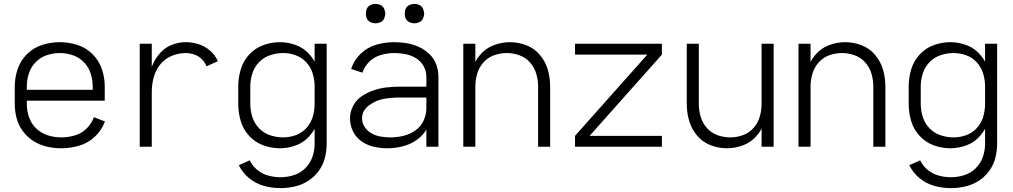

<svg xmlns="http://www.w3.org/2000/svg" viewBox="-20 -755 5215 988"><path d="M295 8Q258 8 221 -0.5Q184 -9 152.5 -29Q121 -49 98 -79.5Q75 -110 65.5 -146.5Q56 -183 56 -220V-310Q56 -356 71 -400Q86 -444 119.5 -477Q153 -510 197.5 -524Q242 -538 288 -538Q333 -538 377.5 -524Q422 -510 455.5 -477Q489 -444 504 -400Q519 -356 519 -310V-237H118V-220Q118 -185 129.5 -151.5Q141 -118 167 -93.5Q193 -69 226.5 -58.5Q260 -48 295 -48Q330 -48 364.5 -58Q399 -68 425 -93Q451 -118 463 -152L520 -130Q504 -86 469 -52.5Q434 -19 388 -5.5Q342 8 295 8ZM118 -293H457V-310Q457 -344 446.5 -377Q436 -410 411.5 -435Q387 -460 354.5 -471Q322 -482 288 -482Q253 -482 220.5 -471Q188 -460 163.5 -435Q139 -410 128.5 -377Q118 -344 118 -310Z M699 0V-530H761V-411Q763 -417 766 -423Q781 -457 805.5 -484Q830 -511 864.5 -524.5Q899 -538 936 -538Q970 -538 1002.5 -527.5Q1035 -517 1061.5 -494Q1088 -471 1101 -440L1043 -414Q1034 -435 1018 -451Q1002 -467 980 -474.5Q958 -482 936 -482Q898 -482 862.5 -467Q827 -452 803.5 -422Q780 -392 770.5 -355.5Q761 -319 761 -281V0Z M1423 213Q1380 213 1338 201.5Q1296 190 1262 162Q1228 134 1209 95L1265 70Q1279 99 1304 119.5Q1329 140 1360.5 148.5Q1392 157 1423 157Q1458 157 1491.5 146.5Q1525 136 1550.5 111Q1576 86 1587.5 53Q1599 20 1599 -15V-92Q1589 -74 1575 -58Q1547 -24 1505.5 -8Q1464 8 1420 8Q1376 8 1334 -7.5Q1292 -23 1261.5 -56.5Q1231 -90 1218.5 -133Q1206 -176 1206 -220V-310Q1206 -354 1218.5 -397Q1231 -440 1261.5 -473.5Q1292 -507 1334 -522.5Q1376 -538 1420 -538Q1464 -538 1505.5 -522Q1547 -506 1575 -472Q1589 -456 1599 -438V-530H1661V-15Q1661 22 1651.5 58.5Q1642 95 1619.5 125.5Q1597 156 1565.5 176Q1534 196 1497.5 204.5Q1461 213 1423 213ZM1437 -48Q1470 -48 1502 -59.5Q1534 -71 1557 -96.5Q1580 -122 1589.5 -154.5Q1599 -187 1599 -220V-310Q1599 -343 1589.5 -375.5Q1580 -408 1557 -433.5Q1534 -459 1502 -470.5Q1470 -482 1437 -482Q1403 -482 1370 -471Q1337 -460 1313 -435Q1289 -410 1278.5 -377Q1268 -344 1268 -310V-220Q1268 -186 1278.5 -153Q1289 -120 1313 -95Q1337 -70 1370 -59Q1403 -48 1437 -48Z M1913 -635Q1899 -635 1886.5 -641Q1874 -647 1868 -659Q1863 -670 1863 -681V-689Q1863 -700 1868 -711Q1874 -723 1886.5 -729Q1899 -735 1913 -735Q1926 -735 1938.5 -729Q1951 -723 1956.5 -710.5Q1962 -698 1963 -685Q1962 -672 1956.5 -659.5Q1951 -647 1938.5 -641Q1926 -635 1913 -635ZM2113 -635Q2099 -635 2086.5 -641Q2074 -647 2068 -659Q2063 -670 2063 -681V-689Q2063 -700 2068 -711Q2074 -723 2086.5 -729Q2099 -735 2113 -735Q2126 -735 2138.5 -729Q2151 -723 2156.5 -710.5Q2162 -698 2163 -685Q2162 -672 2156.5 -659.5Q2151 -647 2138.5 -641Q2126 -635 2113 -635ZM1973 8Q1939 8 1905 0.5Q1871 -7 1841.5 -27Q1812 -47 1796.5 -79Q1781 -111 1781 -145Q1781 -179 1797 -210Q1813 -241 1841.5 -260Q1870 -279 1902 -290Q1934 -301 1967.5 -305Q2001 -309 2035 -309H2174V-361Q2174 -389 2159.5 -415Q2145 -441 2120 -456Q2095 -471 2066.5 -476.5Q2038 -482 2009 -482Q1975 -482 1941 -472.5Q1907 -463 1881.5 -438.5Q1856 -414 1845 -381L1787 -400Q1801 -445 1836 -478.5Q1871 -512 1916.5 -525Q1962 -538 2009 -538Q2042 -538 2074 -532.5Q2106 -527 2135.5 -513.5Q2165 -500 2189 -477.5Q2213 -455 2224.5 -424Q2236 -393 2236 -361V0H2174V-88Q2159 -63 2136 -44Q2102 -16 2059.5 -4Q2017 8 1973 8ZM1990 -48Q2023 -48 2056 -56Q2089 -64 2117 -83.5Q2145 -103 2159.5 -134Q2174 -165 2174 -198V-253H2035Q1994 -253 1954 -246Q1914 -239 1878.5 -212.5Q1843 -186 1843 -146Q1843 -121 1857.5 -100Q1872 -79 1894 -67.5Q1916 -56 1940.5 -52Q1965 -48 1990 -48Z M2364 0V-530H2426V-437Q2436 -456 2450 -472Q2478 -506 2519.5 -522Q2561 -538 2604 -538Q2648 -538 2689 -522Q2730 -506 2758.5 -472Q2787 -438 2799 -396Q2811 -354 2811 -310V0H2749V-310Q2749 -343 2739.5 -375.5Q2730 -408 2707.5 -433.5Q2685 -459 2653 -470.5Q2621 -482 2588 -482Q2554 -482 2522 -470.5Q2490 -459 2467.5 -433.5Q2445 -408 2435.5 -375.5Q2426 -343 2426 -310V0Z M2939 0V-56L3311 -474H2939V-530H3386V-474L3014 -56H3386V0Z M3721 8Q3677 8 3636 -8Q3595 -24 3566.5 -58Q3538 -92 3526 -134Q3514 -176 3514 -220V-530H3576V-220Q3576 -187 3585.5 -154.5Q3595 -122 3617.5 -96.5Q3640 -71 3672 -59.5Q3704 -48 3738 -48Q3771 -48 3803 -59.5Q3835 -71 3857.5 -96.5Q3880 -122 3889.5 -154.5Q3899 -187 3899 -220V-530H3961V0H3899V-93Q3889 -74 3875 -58Q3847 -24 3805.5 -8Q3764 8 3721 8Z M4089 0V-530H4151V-437Q4161 -456 4175 -472Q4203 -506 4244.5 -522Q4286 -538 4329 -538Q4373 -538 4414 -522Q4455 -506 4483.5 -472Q4512 -438 4524 -396Q4536 -354 4536 -310V0H4474V-310Q4474 -343 4464.5 -375.5Q4455 -408 4432.5 -433.5Q4410 -459 4378 -470.5Q4346 -482 4313 -482Q4279 -482 4247 -470.5Q4215 -459 4192.5 -433.5Q4170 -408 4160.5 -375.5Q4151 -343 4151 -310V0Z M4873 213Q4830 213 4788 201.5Q4746 190 4712 162Q4678 134 4659 95L4715 70Q4729 99 4754 119.5Q4779 140 4810.5 148.5Q4842 157 4873 157Q4908 157 4941.5 146.5Q4975 136 5000.5 111Q5026 86 5037.5 53Q5049 20 5049 -15V-92Q5039 -74 5025 -58Q4997 -24 4955.5 -8Q4914 8 4870 8Q4826 8 4784 -7.5Q4742 -23 4711.5 -56.5Q4681 -90 4668.5 -133Q4656 -176 4656 -220V-310Q4656 -354 4668.5 -397Q4681 -440 4711.5 -473.5Q4742 -507 4784 -522.5Q4826 -538 4870 -538Q4914 -538 4955.5 -522Q4997 -506 5025 -472Q5039 -456 5049 -438V-530H5111V-15Q5111 22 5101.5 58.5Q5092 95 5069.5 125.5Q5047 156 5015.5 176Q4984 196 4947.5 204.5Q4911 213 4873 213ZM4887 -48Q4920 -48 4952 -59.5Q4984 -71 5007 -96.5Q5030 -122 5039.5 -154.5Q5049 -187 5049 -220V-310Q5049 -343 5039.5 -375.5Q5030 -408 5007 -433.5Q4984 -459 4952 -470.5Q4920 -482 4887 -482Q4853 -482 4820 -471Q4787 -460 4763 -435Q4739 -410 4728.5 -377Q4718 -344 4718 -310V-220Q4718 -186 4728.5 -153Q4739 -120 4763 -95Q4787 -70 4820 -59Q4853 -48 4887 -48Z"/></svg>

Font: Jozsika Light
Style: Regular
Weight: 300
Monospace: yes
Designer: Belleve Invis
Foundry: Belleve Invis
Version: 2.1.0